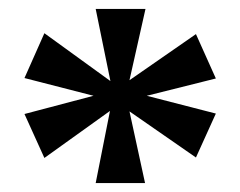

<svg xmlns="http://www.w3.org/2000/svg" viewBox="-20 -780 542 433"><path d="M35.2 -604 80.1 -705.1 229 -597.2 195.8 -759.8H308.1L272 -599.1L421.9 -703.1L466.8 -603L311 -564L466.8 -523.9L421.9 -424.8L272 -528.8L307.1 -367.2H195.8L228 -529.8L80.1 -423.8L35.2 -522.9L190.9 -564Z"/></svg>

Font: Droid Serif
Style: Bold
Weight: 700
Designer: Monotype Design team
Foundry: Monotype Imaging Inc.
Version: Version 1.03